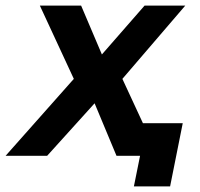

<svg xmlns="http://www.w3.org/2000/svg" viewBox="-64 -555 713 684"><path d="M499 0H351L273 -187L104 0H-44L199 -274L78 -535H225L299 -361L451 -535H596L372 -274ZM413 109 435 0H368L391 -116H587L542 109Z"/></svg>

Font: Argentum Sans Medium
Style: Italic
Weight: 500
Italic angle: -11°
Designer: Julieta Ulanovsky (font), Cristiano Sobral (main changes and remaster)
Foundry: Julieta Ulanovsky (font), Cristiano Sobral (main changes and remaster)
Version: Version 2.007;June 15, 2022;FontCreator 14.0.0.2814 64-bit; 